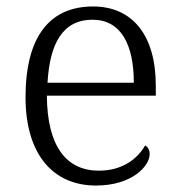

<svg xmlns="http://www.w3.org/2000/svg" viewBox="-20 -564 554 594"><path d="M277 10C388 10 443 -50 443 -87C443 -101 437 -110 429 -114C405 -72 358 -36 286 -36C186 -36 126 -110 125 -268H462V-299C462 -457 388 -544 268 -544C134 -544 59 -451 59 -263C59 -89 142 10 277 10ZM394 -308H127C134 -431 175 -503 266 -503C355 -503 394 -425 394 -308Z"/></svg>

Font: Noto Serif Ethiopic Light
Style: Regular
Weight: 300
Designer: Monotype Design Team
Foundry: Monotype Imaging Inc.
Version: Version 2.102